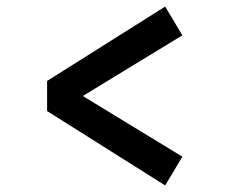

<svg xmlns="http://www.w3.org/2000/svg" viewBox="-20 -554 690 587"><path d="M485 -534 537.5 -446 181.5 -229V-292L537.5 -75L485 13L124 -214.5V-306.5Z"/></svg>

Font: Trispace Thin SemiBold
Style: Regular
Weight: 600
Version: Version 1.210